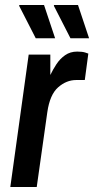

<svg xmlns="http://www.w3.org/2000/svg" viewBox="-20 -743 374 763"><path d="M21 0 94 -526H180V-445Q190 -466 204 -487.5Q218 -509 238.5 -523.5Q259 -538 287 -538Q308 -538 319.5 -534Q331 -530 331 -530L317 -425H283Q244 -425 211 -396Q178 -367 168 -297L126 0ZM122 -591 56 -720 57 -723H155L199 -591ZM260 -591 194 -720 195 -723H290L334 -591Z"/></svg>

Font: Archivo Narrow SemiBold
Style: Italic
Weight: 600
Italic angle: -8°
Designer: Hector Gatti
Foundry: Omnibus-Type
Version: Version 3.002